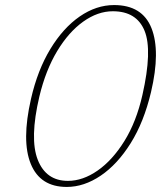

<svg xmlns="http://www.w3.org/2000/svg" viewBox="-20 -729 636 759"><path d="M431 -709Q542.5 -709 578.8 -617.8Q615 -526.5 577 -365Q549 -246.5 496.5 -162.8Q444 -79 378 -34.5Q312 10 244 10Q139 10 101.8 -80.8Q64.5 -171.5 102.5 -338Q128.5 -452 179 -535.2Q229.5 -618.5 295 -663.8Q360.5 -709 431 -709ZM543 -353.5Q583 -530 551.5 -607.2Q520 -684.5 426 -684.5Q366.5 -684.5 309 -643.5Q251.5 -602.5 206 -527Q160.5 -451.5 135.5 -347Q96.5 -181 129.2 -97.5Q162 -14 248.5 -14Q307.5 -14 366 -54.8Q424.5 -95.5 471.8 -171.5Q519 -247.5 543 -353.5Z"/></svg>

Font: Fraunces 144pt S100 Thin
Style: Italic
Weight: 100
Italic angle: -16°
Version: Version 1.000; ttfautohint (v1.8.3)